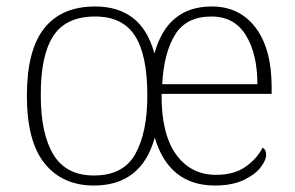

<svg xmlns="http://www.w3.org/2000/svg" viewBox="-20 -563 912 593"><path d="M270 10Q173 10 118 -58Q63 -126 63 -267Q63 -408 116.5 -475.5Q170 -543 274 -543Q344 -543 390 -508Q436 -473 457 -398Q497 -543 634 -543Q720 -543 769.5 -477.5Q819 -412 819 -294V-273H479Q478 -150 523.5 -86.5Q569 -23 647 -23Q703 -23 738.5 -48Q774 -73 791 -107Q802 -101 802 -86Q802 -68 784.5 -45.5Q767 -23 731.5 -6.5Q696 10 644 10Q502 10 458 -138Q417 10 270 10ZM270 -21Q361 -21 398 -87.5Q435 -154 435 -268Q435 -394 396.5 -453Q358 -512 274 -512Q183 -512 144 -451Q105 -390 106 -267Q106 -150 145 -85.5Q184 -21 270 -21ZM775 -303Q775 -396 739.5 -454Q704 -512 633 -512Q555 -512 520.5 -455.5Q486 -399 481 -303Z"/></svg>

Font: Noto Serif Malayalam ExtraLight
Style: Regular
Weight: 200
Designer: Indian type Foundry, Jelle Bosma, Monotype Design Team
Foundry: Monotype Imaging Inc.
Version: Version 2.104; ttfautohint (v1.8.4.7-5d5b)